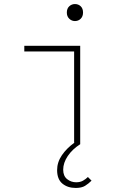

<svg xmlns="http://www.w3.org/2000/svg" viewBox="-20 -704 640 948"><path d="M354 224Q314 224 288 202.5Q262 181 262 136Q262 97 285.5 62.5Q309 28 348 0H346V-450H100V-478H376V8Q337 33 314.5 66.5Q292 100 292 134Q292 165 311.5 180.5Q331 196 356 196Q376 196 390 188Q404 180 414 170L432 188Q417 203 400 213.5Q383 224 354 224ZM350 -600Q334 -600 322 -611.5Q310 -623 310 -642Q310 -662 322 -673Q334 -684 350 -684Q367 -684 378.5 -673Q390 -662 390 -642Q390 -623 378.5 -611.5Q367 -600 350 -600Z"/></svg>

Font: Source Code Pro ExtraLight
Style: Regular
Weight: 200
Monospace: yes
Designer: Paul D. Hunt, Teo Tuominen
Foundry: Adobe
Version: Version 1.026;hotconv 1.1.0;makeotfexe 2.6.0